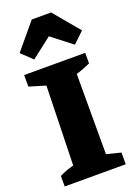

<svg xmlns="http://www.w3.org/2000/svg" viewBox="-173 -998 747 1064"><g transform="rotate(-20 200.5 -466.0)"><path d="M15 0V-62Q55 -82 99 -93L111 -560L15 -589V-657H375V-595Q335 -576 291 -563V-90L375 -69V0ZM274 -932 401 -780 337 -719 217 -812 97 -719 33 -780 160 -932Z"/></g></svg>

Font: Piazzolla SC ExtraBold
Style: Regular
Weight: 800
Designer: Juan Pablo del Peral
Foundry: Huerta Tipografica
Version: Version 1.330